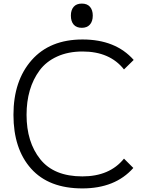

<svg xmlns="http://www.w3.org/2000/svg" viewBox="-20 -1040 795 1070"><path d="M725 -706 671 -653Q592 -753 440 -753Q360 -753 298.5 -725Q237 -697 200.5 -647.5Q164 -598 146 -536Q128 -474 128 -400Q128 -248 204.5 -152.5Q281 -57 439 -57Q591 -57 671 -156L723 -104Q622 10 439 10Q252 10 153.5 -100Q55 -210 55 -400Q55 -590 156.5 -705Q258 -820 440 -820Q624 -820 725 -706ZM497 -953Q497 -921 481 -903Q465 -885 436 -885Q406 -885 390.5 -903Q375 -921 375 -953Q375 -984 390.5 -1002Q406 -1020 436 -1020Q466 -1020 481.5 -1002Q497 -984 497 -953Z"/></svg>

Font: Sinkin Sans 300 Light
Style: Regular
Weight: 300
Designer: Keith Bates
Foundry: K-Type
Version: Sinkin Sans (version 1.0)  by Keith Bates   •   © 2014   www